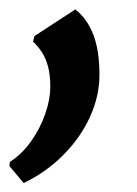

<svg xmlns="http://www.w3.org/2000/svg" viewBox="-48 -146 299 418"><path d="M3.5 252.5 -27.5 215.5 -26.5 206.5Q0 189.5 19.8 161.5Q39.5 133.5 50.5 102Q61.5 70.5 61.5 42.5Q61.5 17 56.5 -1.5Q51.5 -20 42.8 -33Q34 -46 24 -55.5L27 -67.5L116 -125.5Q141.5 -105.5 155 -71Q168.5 -36.5 168.5 17Q168.5 63 148 108.2Q127.5 153.5 90 191.2Q52.5 229 3.5 252.5Z"/></svg>

Font: Merriweather 20pt
Style: Bold Italic
Weight: 700
Italic angle: -7.8°
Version: Version 2.101